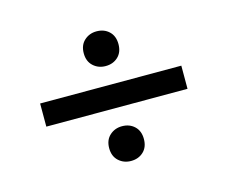

<svg xmlns="http://www.w3.org/2000/svg" viewBox="-72 -637 760 641"><g transform="rotate(-15 308.0 -316.0)"><path d="M308 -420Q283 -420 265.5 -436Q248 -452 248 -480Q248 -508 265.5 -524Q283 -540 308 -540Q334 -540 351 -524Q368 -508 368 -480Q368 -452 351 -436Q334 -420 308 -420ZM248 -152Q248 -180 265.5 -196Q283 -212 308 -212Q334 -212 351 -196Q368 -180 368 -152Q368 -124 351 -108Q334 -92 308 -92Q283 -92 265.5 -108Q248 -124 248 -152ZM64 -356H552V-276H64Z"/></g></svg>

Font: Kufam
Style: Regular
Weight: 400
Designer: Wael Morcos, Artur Schmal
Foundry: Original Type
Version: Version 1.301; ttfautohint (v1.8.3)